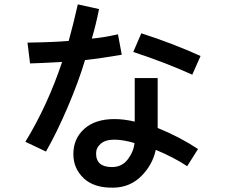

<svg xmlns="http://www.w3.org/2000/svg" viewBox="-20 -822 1040 883"><path d="M421.9 -116.2Q421.9 -53.7 495.1 -53.7Q541 -53.7 567.9 -89.4Q594.7 -125 598.6 -164.1Q545.9 -179.7 505.9 -179.7Q464.8 -179.7 443.4 -161.1Q421.9 -142.6 421.9 -116.2ZM317.4 -113.3Q317.4 -184.6 367.7 -229.5Q418 -274.4 505.9 -274.4Q550.8 -274.4 599.6 -262.7V-462.9H705.1V-233.4Q804.7 -193.4 890.6 -136.7L840.8 -57.6Q781.2 -97.7 696.3 -132.8Q681.6 -63.5 629.4 -11.7Q577.1 40 502 41Q413.1 43 365.2 -2Q317.4 -46.9 317.4 -113.3ZM592.8 -583 629.9 -668.9Q775.4 -622.1 902.3 -564.5L864.3 -478.5Q744.1 -533.2 592.8 -583ZM371.1 -545.9Q341.8 -447.3 291.5 -329.6Q241.2 -211.9 191.4 -125L96.7 -169.9Q199.2 -337.9 265.6 -537.1Q161.1 -531.2 118.2 -530.3L106.4 -626Q229.5 -627.9 295.9 -633.8Q317.4 -710.9 337.9 -801.8L435.5 -780.3Q420.9 -707 402.3 -644.5Q451.2 -648.4 522.5 -664.1L540 -570.3Q451.2 -554.7 371.1 -545.9Z"/></svg>

Font: Gothic A1 SemiBold
Style: Regular
Weight: 600
Version: Version 2.50